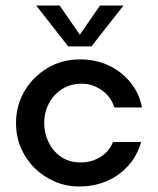

<svg xmlns="http://www.w3.org/2000/svg" viewBox="-20 -665 571 695"><path d="M266 10Q220 10 179 -7.5Q138 -25 106.5 -55.5Q75 -86 56.5 -128Q38 -170 38 -220Q38 -283 68.5 -335Q99 -387 151.5 -418.5Q204 -450 270 -450Q327 -450 373.5 -428Q420 -406 452 -367Q484 -328 494 -276H394Q382 -315 348.5 -338.5Q315 -362 276 -362Q236 -362 205.5 -343Q175 -324 157.5 -291.5Q140 -259 140 -220Q140 -183 156 -150Q172 -117 201.5 -97Q231 -77 272 -77Q311 -77 343 -96.5Q375 -116 389 -151H491Q477 -102 444.5 -65.5Q412 -29 366.5 -9.5Q321 10 266 10ZM227 -497 111 -645H196L283 -519H255L342 -645H427L311 -497Z"/></svg>

Font: Teachers Medium
Style: Regular
Weight: 500
Designer: Alfredo Marco Pradil, Chank Diesel
Version: Version 1.001